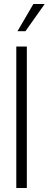

<svg xmlns="http://www.w3.org/2000/svg" viewBox="-20 -946 245 966"><path d="M115 0H62V-712H115ZM108 -789H68L148 -926H205Z"/></svg>

Font: Creato Display Light
Style: Regular
Weight: 300
Version: Version 1.000